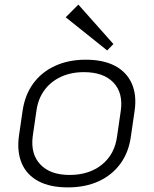

<svg xmlns="http://www.w3.org/2000/svg" viewBox="-20 -806 666 833"><path d="M274 7Q198 7 147.5 -19.5Q97 -46 75 -96Q53 -146 62 -215L78 -325Q88 -394 124 -443.5Q160 -493 218.5 -520Q277 -547 352 -547Q428 -547 478.5 -520.5Q529 -494 551.5 -444Q574 -394 564 -325L548 -215Q539 -146 502.5 -96Q466 -46 408 -19.5Q350 7 274 7ZM282 -47Q367 -47 422.5 -92Q478 -137 488 -215L504 -325Q515 -403 472 -448Q429 -493 344 -493Q288 -493 244 -472.5Q200 -452 172.5 -414.5Q145 -377 138 -325L122 -215Q112 -138 155 -92.5Q198 -47 282 -47ZM472 -615 445 -587 265 -731 320 -786Z"/></svg>

Font: Pathway Extreme 8pt Thin
Style: Italic
Weight: 100
Italic angle: -8°
Designer: Eduardo Rodriguez Tunni
Foundry: Eduardo Rodriguez Tunni
Version: Version 1.000